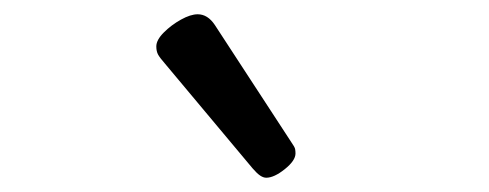

<svg xmlns="http://www.w3.org/2000/svg" viewBox="-20 -859 685 269"><path d="M353 -610Q349 -610 344.5 -613Q340 -616 334 -623L211 -770Q204 -778 201.5 -782.5Q199 -787 199 -794Q199 -803 209.5 -813.5Q220 -824 233.5 -831.5Q247 -839 257 -839Q271 -839 281 -824L388 -660Q393 -653 393.5 -650Q394 -647 394 -644Q394 -634 379 -622Q364 -610 353 -610Z"/></svg>

Font: Playwrite FR Moderne
Style: Regular
Weight: 400
Designer: Veronika Burian, José Scaglione
Foundry: TypeTogether
Version: Version 1.002